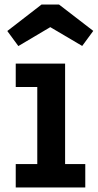

<svg xmlns="http://www.w3.org/2000/svg" viewBox="-20 -822 429 842"><path d="M265.5 -102.5H354V0H49V-102.5H143.5V-440.5H49V-543H265.5ZM239 -802 389 -686.5 340.5 -620.5 200.5 -703 60.5 -620 12 -686 162 -802Z"/></svg>

Font: Hepta Slab ExtraLight SemiBold
Style: Regular
Weight: 600
Version: Version 1.102